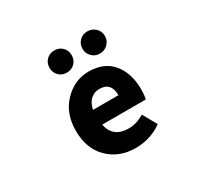

<svg xmlns="http://www.w3.org/2000/svg" viewBox="-168 -1040 1337 1275"><g transform="rotate(-30 500.0 -402.0)"><path d="M531.2 13.7Q405.3 13.7 323.7 -66.4Q242.2 -146.5 242.2 -284.2Q242.2 -417 322.8 -500Q403.3 -583 511.7 -583Q629.9 -583 692.9 -506.8Q755.9 -430.7 755.9 -307.6Q755.9 -257.8 748 -232.4H414.1Q436.5 -122.1 555.7 -122.1Q615.2 -122.1 675.8 -158.2L735.4 -50.8Q645.5 13.7 531.2 13.7ZM411.1 -347.7H605.5Q605.5 -447.3 515.6 -447.3Q476.6 -447.3 448.2 -421.9Q419.9 -396.5 411.1 -347.7ZM445.8 -672.9Q421.9 -648.4 384.8 -648.4Q347.7 -648.4 323.7 -672.9Q299.8 -697.3 299.8 -733.4Q299.8 -769.5 323.7 -793.9Q347.7 -818.4 384.8 -818.4Q421.9 -818.4 445.8 -793.9Q469.7 -769.5 469.7 -733.4Q469.7 -697.3 445.8 -672.9ZM637.7 -648.4Q601.6 -648.4 577.1 -673.3Q552.7 -698.2 552.7 -733.4Q552.7 -769.5 577.1 -793.9Q601.6 -818.4 637.7 -818.4Q674.8 -818.4 699.7 -793.9Q724.6 -769.5 724.6 -733.4Q724.6 -698.2 699.7 -673.3Q674.8 -648.4 637.7 -648.4Z"/></g></svg>

Font: GenEi Gothic M Heavy
Style: Regular
Weight: 800
Designer: o_tamon (Modified); [Source Han Sans]
Ryoko NISHIZUKA  (kana & ideographs); Paul D. Hunt (Latin, Greek & Cyrillic); Wenl
Version: Version 1.1a;Original Version 1.004